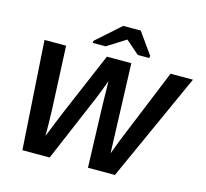

<svg xmlns="http://www.w3.org/2000/svg" viewBox="-123 -1037 1261 1177"><g transform="rotate(15 507.5 -448.0)"><path d="M1015 -688 704 0H533L520 -396L518 -504L517 -545Q488 -467 472 -428Q461 -401 290 0H117L73 -688H210L228 -290Q231 -207 231 -121L259 -191L296 -282L469 -688H624L644 -121Q672 -196 682 -221Q690 -240 711.5 -293Q733 -346 782 -465.5Q831 -585 873 -688ZM628 -896 724 -761 722 -747H649L564 -821H562L445 -747H362L365 -761L517 -896Z"/></g></svg>

Font: Libra Sans
Style: Bold Italic
Weight: 700
Italic angle: -12°
Foundry: Context Ltd
Version: Version 1.002